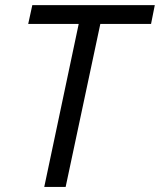

<svg xmlns="http://www.w3.org/2000/svg" viewBox="-20 -734 628 754"><path d="M237.8 0H153.8L289.1 -640.1H90.8L106.9 -713.9H587.9L573.2 -640.1H374Z"/></svg>

Font: CAA NEO Sans
Style: Italic
Weight: 400
Italic angle: -12°
Version: Version 1.10